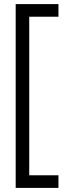

<svg xmlns="http://www.w3.org/2000/svg" viewBox="-20 -708 379 936"><path d="M56.5 208V-688H265V-626.5H122.5V146.5H265V208Z"/></svg>

Font: League Spartan
Style: Regular
Weight: 350
Foundry: The League of Moveable Type
Version: Version 2.002